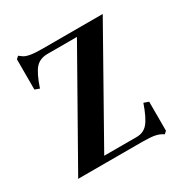

<svg xmlns="http://www.w3.org/2000/svg" viewBox="-128 -579 644 687"><g transform="rotate(-30 194.0 -236.0)"><path d="M9 0 259 -442H138Q106 -442 88 -422Q70 -402 52 -348L33 -355V-480L43 -489L55 -480Q72 -467 129 -467H380L131 -25H265Q294 -25 311.5 -46Q329 -67 347 -119L367 -112V8L357 17Q343 7 324.5 3.5Q306 0 274 0Z"/></g></svg>

Font: Katibeh
Style: Regular
Weight: 400
Designer: Arabic design by Kourosh Beigpour, Latin design by Eduardo Tunni, engineering by Lasse Fister
Version: Version 1.000